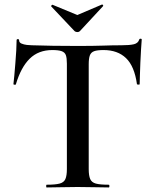

<svg xmlns="http://www.w3.org/2000/svg" viewBox="-20 -824 680 844"><path d="M210 -604Q149 -604 110.5 -566Q72 -528 50 -454Q50 -451 44.5 -451.5Q39 -452 39 -454Q41 -468 43 -492.5Q45 -517 47.5 -546Q50 -575 51.5 -602.5Q53 -630 53 -647Q53 -652 58.5 -652Q64 -652 64 -647Q64 -637 74.5 -632.5Q85 -628 98 -626.5Q111 -625 120 -625Q206 -622 321 -622Q392 -622 433.5 -623.5Q475 -625 514 -625Q550 -625 568.5 -629.5Q587 -634 592 -650Q593 -654 598 -654Q603 -654 603 -650Q602 -634 600 -606.5Q598 -579 597 -548.5Q596 -518 595 -492.5Q594 -467 594 -454Q594 -452 588.5 -452Q583 -452 582 -454Q571 -533 534 -568.5Q497 -604 435 -604Q408 -604 394 -599Q380 -594 375 -580.5Q370 -567 370 -542V-81Q370 -52 376.5 -37Q383 -22 401.5 -17Q420 -12 458 -12Q461 -12 461 -6Q461 0 458 0Q431 0 396.5 -1Q362 -2 321 -2Q282 -2 248 -1Q214 0 185 0Q183 0 183 -6Q183 -12 185 -12Q223 -12 242 -17Q261 -22 267.5 -37Q274 -52 274 -81V-544Q274 -569 269.5 -581.5Q265 -594 251 -599Q237 -604 210 -604ZM308 -687 205 -796Q204 -798 207 -801Q210 -804 211 -803L320 -758L428 -804Q430 -805 432.5 -802Q435 -799 433 -797L331 -687Q327 -683 320 -683Q313 -683 308 -687Z"/></svg>

Font: Cormorant Light SemiBold
Style: Regular
Weight: 600
Version: Version 4.000